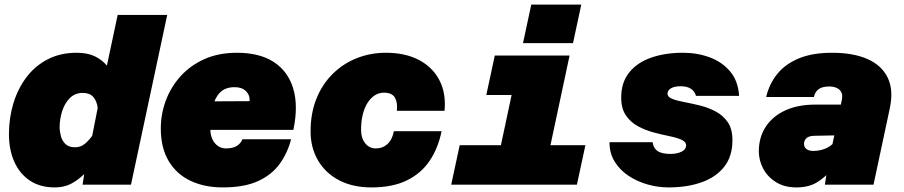

<svg xmlns="http://www.w3.org/2000/svg" viewBox="-20 -805 3940 837"><path d="M314 -575Q361 -575 392.5 -560Q424 -545 446 -519L493 -740H709L551 0H340L347 -46Q319 -19 289 -3.5Q259 12 218 12Q155 12 110.5 -17.5Q66 -47 42.5 -99.5Q19 -152 19 -220Q19 -291 38.5 -355Q58 -419 95.5 -468.5Q133 -518 188 -546.5Q243 -575 314 -575ZM307 -163Q331 -163 348.5 -177Q366 -191 382 -213L406 -335Q402 -365 386.5 -382.5Q371 -400 341 -400Q307 -400 284.5 -377.5Q262 -355 251 -320.5Q240 -286 240 -251Q240 -232 245.5 -211.5Q251 -191 265.5 -177Q280 -163 307 -163Z M951 12Q871 12 810 -17Q749 -46 715 -103.5Q681 -161 681 -245Q681 -308 703 -367Q725 -426 767.5 -473Q810 -520 871.5 -547.5Q933 -575 1013 -575Q1111 -575 1173 -535Q1235 -495 1258 -420Q1281 -345 1259 -239H836L864 -363L1068 -364Q1070 -390 1052.5 -407.5Q1035 -425 1003 -425Q963 -425 940 -402.5Q917 -380 907 -339Q897 -298 897 -242Q897 -218 905.5 -199Q914 -180 929.5 -169Q945 -158 965 -158Q995 -158 1012.5 -169Q1030 -180 1037 -198H1249Q1234 -139 1199.5 -91Q1165 -43 1105 -15.5Q1045 12 951 12Z M1599 12Q1518 12 1458.5 -19Q1399 -50 1366.5 -105.5Q1334 -161 1334 -232Q1334 -312 1359.5 -375Q1385 -438 1430.5 -483Q1476 -528 1535.5 -551.5Q1595 -575 1662 -575Q1746 -575 1805.5 -544Q1865 -513 1895 -456.5Q1925 -400 1918 -322H1710Q1714 -358 1701.5 -379.5Q1689 -401 1654 -401Q1632 -401 1614 -389.5Q1596 -378 1582.5 -357Q1569 -336 1561.5 -306Q1554 -276 1554 -239Q1554 -203 1572 -180.5Q1590 -158 1618 -158Q1648 -158 1669 -177Q1690 -196 1697 -233H1905Q1890 -159 1853 -104Q1816 -49 1753.5 -18.5Q1691 12 1599 12Z M2127 0 2247 -563H2463L2343 0ZM1947 0 1984 -172H2532L2495 0ZM2100 -391 2137 -563H2355L2318 -391ZM2260 -617 2296 -785H2514L2478 -617Z M2894 12Q2848 12 2802.5 -1Q2757 -14 2719.5 -39Q2682 -64 2659.5 -100.5Q2637 -137 2637 -185H2825Q2828 -160 2846 -147Q2864 -134 2903 -134Q2932 -134 2951.5 -144Q2971 -154 2971 -171Q2971 -187 2950.5 -196Q2930 -205 2898 -211.5Q2866 -218 2830 -227.5Q2794 -237 2761.5 -254.5Q2729 -272 2708.5 -302Q2688 -332 2688 -380Q2688 -445 2722.5 -488.5Q2757 -532 2818 -553.5Q2879 -575 2957 -575Q3020 -575 3074 -555Q3128 -535 3163 -493.5Q3198 -452 3202 -387H3014Q3009 -407 2992 -418Q2975 -429 2948 -429Q2920 -429 2905 -420Q2890 -411 2890 -397Q2890 -382 2910.5 -374Q2931 -366 2963 -360Q2995 -354 3031.5 -345Q3068 -336 3100 -319Q3132 -302 3152.5 -272.5Q3173 -243 3173 -194Q3173 -124 3137.5 -78.5Q3102 -33 3039 -10.5Q2976 12 2894 12Z M3576 0 3587 -73 3650 -370Q3654 -389 3648 -402Q3642 -415 3628 -421.5Q3614 -428 3595 -428Q3565 -428 3549 -416.5Q3533 -405 3528 -382H3320Q3333 -438 3367.5 -481.5Q3402 -525 3461.5 -550Q3521 -575 3607 -575Q3700 -575 3762 -547.5Q3824 -520 3850 -466Q3876 -412 3859 -333L3788 0ZM3452 12Q3399 12 3362 -11.5Q3325 -35 3306.5 -71Q3288 -107 3288 -145Q3288 -207 3318.5 -253Q3349 -299 3404 -324Q3459 -349 3533 -349H3662L3631 -215L3528 -213Q3505 -212 3495 -202Q3485 -192 3485 -178Q3485 -164 3495.5 -155.5Q3506 -147 3525 -147Q3553 -147 3577.5 -157Q3602 -167 3618 -186L3612 -73Q3577 -31 3540.5 -9.5Q3504 12 3452 12Z"/></svg>

Font: Azeret Mono Thin Black
Style: Italic
Weight: 900
Italic angle: -12°
Version: Version 1.002